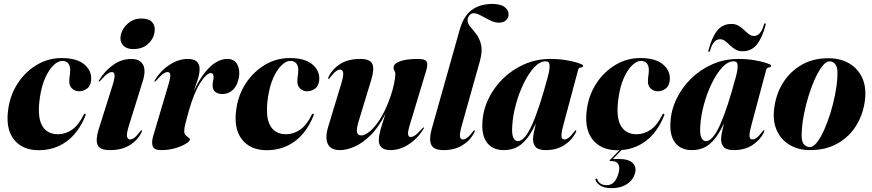

<svg xmlns="http://www.w3.org/2000/svg" viewBox="-20 -752 4426 974"><path d="M295.5 -443Q274.5 -443 251.5 -421Q228.5 -399 209.8 -357.8Q191 -316.5 182.5 -258.5Q168 -162 192.8 -116.5Q217.5 -71 274 -71Q312.5 -71 346 -94.5Q379.5 -118 404.5 -170Q407.5 -176 411.5 -175Q417 -173.5 413.5 -165.5Q379 -79.5 318 -34.8Q257 10 176.5 10Q91.5 10 48.8 -46.8Q6 -103.5 23 -206.5Q34 -276 72.5 -333Q111 -390 168.2 -423.8Q225.5 -457.5 292.5 -457.5Q371.5 -457.5 409.5 -423.8Q447.5 -390 442 -342.5Q438.5 -314.5 420.5 -301.8Q402.5 -289 381.5 -289Q359.5 -289 344.8 -303.5Q330 -318 331.5 -343Q332 -360.5 334 -370Q336 -379.5 336 -399Q336 -417.5 326.2 -430.2Q316.5 -443 295.5 -443Z M655 -503Q625 -503 608 -518.5Q591 -534 591 -558Q591 -580.5 604.5 -603.8Q618 -627 641.5 -642.5Q665 -658 696 -658Q733 -658 749 -642.5Q765 -627 765 -603.5Q765 -564.5 736 -533.8Q707 -503 655 -503ZM634 -115Q621 -73 624.5 -58.8Q628 -44.5 639.5 -44.5Q649.5 -44.5 661.2 -53Q673 -61.5 690 -84Q696 -92 698 -91.5Q703 -91.5 697 -79Q678 -40.5 638 -15.5Q598 9.5 537.5 9.5Q486.5 9.5 475.2 -16.5Q464 -42.5 480.5 -96L552 -322.5Q563 -358 561.2 -372.2Q559.5 -386.5 548 -386.5Q537.5 -386.5 524.8 -377.5Q512 -368.5 490 -343.5Q484.5 -338 482 -338Q478.5 -338.5 483 -345.5Q512 -393.5 554.8 -423.2Q597.5 -453 645.5 -453Q688.5 -453 705 -425Q721.5 -397 704.5 -341Z M764.5 -338Q761.5 -338.5 765.5 -345.5Q794.5 -393.5 840 -423.2Q885.5 -453 933 -453Q964 -453 978.2 -439.5Q992.5 -426 992.5 -403.5Q992.5 -377.5 983.5 -349.5Q974.5 -321.5 962.5 -288.5Q998 -366 1042.2 -409.5Q1086.5 -453 1133.5 -453Q1167.5 -453 1182.8 -426.5Q1198 -400 1192.5 -362.5Q1185.5 -320 1162.8 -297.5Q1140 -275 1108.5 -275Q1086 -275 1072.2 -285.8Q1058.5 -296.5 1058.5 -319Q1058.5 -330.5 1061 -341.2Q1063.5 -352 1063.5 -361.5Q1063.5 -381.5 1050 -381.5Q1028.5 -381.5 997 -333.5Q965.5 -285.5 938.5 -192Q928.5 -155.5 921.5 -129Q914.5 -102.5 914.5 -87Q914.5 -73.5 921.8 -66.2Q929 -59 936.2 -54.2Q943.5 -49.5 943.5 -44.5Q943.5 -36 923.2 -23.2Q903 -10.5 869.8 -0.5Q836.5 9.5 797.5 9.5Q762.5 9.5 755 -9.5Q747.5 -28.5 757 -61.5L834.5 -323Q845.5 -358.5 843.8 -372.5Q842 -386.5 830.5 -386.5Q820.5 -386.5 807.5 -377.5Q794.5 -368.5 772.5 -343.5Q767.5 -338 764.5 -338Z M1452.5 -443Q1431.5 -443 1408.5 -421Q1385.5 -399 1366.8 -357.8Q1348 -316.5 1339.5 -258.5Q1325 -162 1349.8 -116.5Q1374.5 -71 1431 -71Q1469.5 -71 1503 -94.5Q1536.5 -118 1561.5 -170Q1564.5 -176 1568.5 -175Q1574 -173.5 1570.5 -165.5Q1536 -79.5 1475 -34.8Q1414 10 1333.5 10Q1248.5 10 1205.8 -46.8Q1163 -103.5 1180 -206.5Q1191 -276 1229.5 -333Q1268 -390 1325.2 -423.8Q1382.5 -457.5 1449.5 -457.5Q1528.5 -457.5 1566.5 -423.8Q1604.5 -390 1599 -342.5Q1595.5 -314.5 1577.5 -301.8Q1559.5 -289 1538.5 -289Q1516.5 -289 1501.8 -303.5Q1487 -318 1488.5 -343Q1489 -360.5 1491 -370Q1493 -379.5 1493 -399Q1493 -417.5 1483.2 -430.2Q1473.5 -443 1452.5 -443Z M2129.5 -105.5Q2134 -105 2128.5 -98Q2099.5 -50 2054 -20.2Q2008.5 9.5 1961 9.5Q1901.5 9.5 1901.5 -41.5Q1901.5 -59.5 1907.8 -83.8Q1914 -108 1922 -132.5Q1930 -157 1936 -176Q1900.5 -105.5 1859 -65Q1817.5 -24.5 1777.2 -7.5Q1737 9.5 1705 9.5Q1657.5 9.5 1642.8 -21.8Q1628 -53 1645 -109.5L1711.5 -328.5Q1724 -371 1720.5 -385Q1717 -399 1705.5 -399Q1695.5 -399 1683.8 -390.2Q1672 -381.5 1655 -359.5Q1649.5 -351.5 1647 -351.5Q1642 -352 1648 -364.5Q1667 -403 1706.5 -428Q1746 -453 1807 -453Q1858 -453 1869 -427.2Q1880 -401.5 1863.5 -347.5L1800.5 -140.5Q1787 -96.5 1791.2 -80.8Q1795.5 -65 1813.5 -65Q1830 -65 1855 -84.8Q1880 -104.5 1908 -147.8Q1936 -191 1960.5 -261Q1973.5 -299 1979.5 -329.8Q1985.5 -360.5 1985.5 -376Q1985.5 -386.5 1981 -393Q1976.5 -399.5 1976.5 -409.5Q1976.5 -429 2009 -441Q2041.5 -453 2101 -453Q2137.5 -453 2144.5 -439.2Q2151.5 -425.5 2142 -393.5L2059.5 -120.5Q2048.5 -85 2050.2 -71Q2052 -57 2063.5 -57Q2073.5 -57 2086.5 -66Q2099.5 -75 2121.5 -100Q2127 -105.5 2129.5 -105.5Z M2477 -732Q2519 -732 2539.5 -716.5Q2560 -701 2560 -680Q2560 -661.5 2547 -649.2Q2534 -637 2511 -637Q2489 -637 2465.2 -649Q2441.5 -661 2419.8 -673Q2398 -685 2383 -685Q2370.5 -685 2361.2 -674Q2352 -663 2352 -648.5Q2352 -632 2366.2 -615.8Q2380.5 -599.5 2396.8 -578.2Q2413 -557 2420.5 -524.8Q2428 -492.5 2415 -444L2322.5 -115Q2310.5 -72 2313.5 -58.2Q2316.5 -44.5 2328 -44.5Q2338 -44.5 2349.8 -53Q2361.5 -61.5 2378.5 -84Q2384.5 -92 2386.5 -91.5Q2391.5 -91.5 2385.5 -79Q2366.5 -40.5 2326.5 -15.5Q2286.5 9.5 2230.5 9.5Q2180 9.5 2167.8 -17.5Q2155.5 -44.5 2169.5 -96L2311.5 -599.5Q2331 -670 2372.8 -701Q2414.5 -732 2477 -732Z M2838 -118Q2826 -73 2828.5 -58.8Q2831 -44.5 2843 -44.5Q2853 -44.5 2864.5 -53Q2876 -61.5 2893 -84Q2899 -92 2901.5 -91.5Q2906 -91.5 2900.5 -79Q2881 -40.5 2842.2 -15.5Q2803.5 9.5 2748.5 9.5Q2713 9.5 2698.5 -5.2Q2684 -20 2684 -46.5Q2684 -58.5 2688.2 -80Q2692.5 -101.5 2698.5 -126Q2668.5 -60 2630.5 -25.2Q2592.5 9.5 2536 9.5Q2481.5 9.5 2452.5 -26Q2423.5 -61.5 2427 -128Q2429.5 -190.5 2457 -248.8Q2484.5 -307 2531.5 -353Q2578.5 -399 2639.8 -426Q2701 -453 2771.5 -453Q2815.5 -453 2853.5 -446.5Q2891.5 -440 2914.8 -432Q2938 -424 2938 -419.5Q2938 -411 2926.8 -409.8Q2915.5 -408.5 2913 -398.5ZM2578.5 -112.5Q2575.5 -69.5 2584.5 -52.8Q2593.5 -36 2607 -36Q2642 -36 2679.5 -120.2Q2717 -204.5 2760 -366Q2769 -401 2768 -421Q2767 -441 2747.5 -441Q2718.5 -441 2689.8 -410Q2661 -379 2636.8 -329.2Q2612.5 -279.5 2597 -222.2Q2581.5 -165 2578.5 -112.5Z M3231 -443Q3210 -443 3187 -421Q3164 -399 3145.2 -357.8Q3126.5 -316.5 3118 -258.5Q3103.5 -162 3128.2 -116.5Q3153 -71 3209.5 -71Q3248 -71 3281.5 -94.5Q3315 -118 3340 -170Q3343 -176 3347 -175Q3352.5 -173.5 3349 -165.5Q3314.5 -79.5 3253.5 -34.8Q3192.5 10 3112 10Q3027 10 2984.2 -46.8Q2941.5 -103.5 2958.5 -206.5Q2969.5 -276 3008 -333Q3046.5 -390 3103.8 -423.8Q3161 -457.5 3228 -457.5Q3307 -457.5 3345 -423.8Q3383 -390 3377.5 -342.5Q3374 -314.5 3356 -301.8Q3338 -289 3317 -289Q3295 -289 3280.2 -303.5Q3265.5 -318 3267 -343Q3267.5 -360.5 3269.5 -370Q3271.5 -379.5 3271.5 -399Q3271.5 -417.5 3261.8 -430.2Q3252 -443 3231 -443ZM3134.5 -2.5H3144.5L3089 54.5H3119.5Q3168.5 54.5 3189.2 74.5Q3210 94.5 3201.5 126Q3192.5 160.5 3161 181.5Q3129.5 202.5 3083 202.5Q3047 202.5 3026.5 190Q3006 177.5 3000.5 160.5Q2999 157 3003 154.5Q3007 152 3010 157.5Q3021.5 187.5 3058 187.5Q3102 187.5 3118.5 123.5Q3125.5 95.5 3116.2 80.2Q3107 65 3082.5 65H3076Q3069 65 3075.5 58Z M3792 -118Q3780 -73 3782.5 -58.8Q3785 -44.5 3797 -44.5Q3807 -44.5 3818.5 -53Q3830 -61.5 3847 -84Q3853 -92 3855.5 -91.5Q3860 -91.5 3854.5 -79Q3835 -40.5 3796.2 -15.5Q3757.5 9.5 3702.5 9.5Q3667 9.5 3652.5 -5.2Q3638 -20 3638 -46.5Q3638 -58.5 3642.2 -80Q3646.5 -101.5 3652.5 -126Q3622.5 -60 3584.5 -25.2Q3546.5 9.5 3490 9.5Q3435.5 9.5 3406.5 -26Q3377.5 -61.5 3381 -128Q3383.5 -190.5 3411 -248.8Q3438.5 -307 3485.5 -353Q3532.5 -399 3593.8 -426Q3655 -453 3725.5 -453Q3769.5 -453 3807.5 -446.5Q3845.5 -440 3868.8 -432Q3892 -424 3892 -419.5Q3892 -411 3880.8 -409.8Q3869.5 -408.5 3867 -398.5ZM3532.5 -112.5Q3529.5 -69.5 3538.5 -52.8Q3547.5 -36 3561 -36Q3596 -36 3633.5 -120.2Q3671 -204.5 3714 -366Q3723 -401 3722 -421Q3721 -441 3701.5 -441Q3672.5 -441 3643.8 -410Q3615 -379 3590.8 -329.2Q3566.5 -279.5 3551 -222.2Q3535.5 -165 3532.5 -112.5ZM3747 -492Q3726 -492 3710.5 -501.2Q3695 -510.5 3682.8 -522.5Q3670.5 -534.5 3658.8 -543.8Q3647 -553 3633 -553Q3598 -553 3582 -495Q3580.5 -489 3576 -489Q3572 -489 3573.5 -495Q3590.5 -561.5 3617.8 -596Q3645 -630.5 3690.5 -630.5Q3711.5 -630.5 3727 -621.2Q3742.5 -612 3754.8 -600Q3767 -588 3779 -578.8Q3791 -569.5 3804.5 -569.5Q3839.5 -569.5 3855.5 -627.5Q3857 -633.5 3861.5 -633.5Q3866 -633.5 3864.5 -627.5Q3847.5 -561.5 3820 -526.8Q3792.5 -492 3747 -492Z M4184 -456.5Q4245 -456 4289 -429.8Q4333 -403.5 4354.2 -356.5Q4375.5 -309.5 4368 -246Q4360 -175.5 4325 -117.5Q4290 -59.5 4230.2 -25Q4170.5 9.5 4089 9.5Q4031.5 9.5 3987.8 -15.8Q3944 -41 3921.8 -87.8Q3899.5 -134.5 3907 -198.5Q3915.5 -273.5 3952.2 -332Q3989 -390.5 4048.2 -424Q4107.5 -457.5 4184 -456.5ZM4089 -6Q4106 -6 4124.5 -29.8Q4143 -53.5 4160.5 -92.2Q4178 -131 4192.5 -177.8Q4207 -224.5 4216.2 -271.5Q4225.5 -318.5 4227.5 -357Q4231.5 -404 4220.2 -422Q4209 -440 4189 -441Q4171.5 -441.5 4152.8 -418Q4134 -394.5 4116 -355.8Q4098 -317 4083.2 -270Q4068.5 -223 4059 -175.5Q4049.5 -128 4047.5 -88Q4043.5 -40 4055.8 -23Q4068 -6 4089 -6Z"/></svg>

Font: Fraunces 144pt
Style: Bold Italic
Weight: 700
Italic angle: -16°
Version: Version 1.000;[b76b70a41]